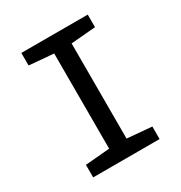

<svg xmlns="http://www.w3.org/2000/svg" viewBox="-168 -834 899 954"><g transform="rotate(-30 281.5 -357.0)"><path d="M91 0H472V-72L331 -84V-630L472 -642V-714H91V-642L231 -630V-84L91 -72Z"/></g></svg>

Font: Noto Sans Mono SemiCondensed Medium
Style: Regular
Weight: 500
Width: 4
Designer: Monotype Design Team
Foundry: Monotype Imaging Inc.
Version: Version 2.014